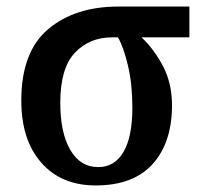

<svg xmlns="http://www.w3.org/2000/svg" viewBox="-20 -556 610 586"><path d="M45 -249Q45 -398 127 -467Q209 -536 341 -536H558V-442H412Q451 -405 478 -353Q505 -301 505 -235Q505 -121 446 -55.5Q387 10 272 10Q167 10 106 -59.5Q45 -129 45 -249ZM384 -227Q384 -299 370.5 -356Q357 -413 340 -442H322Q253 -442 208.5 -395Q164 -348 164 -242Q164 -151 194.5 -98.5Q225 -46 280 -46Q330 -46 357 -92.5Q384 -139 384 -227Z"/></svg>

Font: Noto Serif NarrowSemiBold
Style: Regular
Weight: 600
Width: 4
Designer: Monotype Design Team
Foundry: Monotype Imaging Inc.
Version: Version 1.001